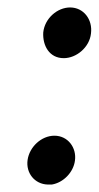

<svg xmlns="http://www.w3.org/2000/svg" viewBox="-20 -496 265 515"><path d="M96 -409C94 -374 112 -340 151 -340C185 -340 220 -369 224 -406C229 -444 204 -476 168 -476C134 -476 100 -447 96 -409ZM54 -67C49 -32 73 -2 108 -1H119C150 -6 177 -34 181 -65C186 -100 162 -132 126 -132C91 -132 59 -102 54 -67Z"/></svg>

Font: Hussar Pisanka
Style: BdKur
Weight: 700
Designer: Robert Jablonski
Foundry: Cannot Into Space Fonts
Version: Version 1.070